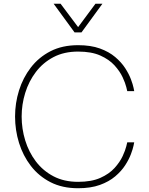

<svg xmlns="http://www.w3.org/2000/svg" viewBox="-20 -990 793 1020"><path d="M376 -818 265 -970H302L395 -846L487 -970H524L413 -818ZM395 10Q311 10 248.5 -22Q186 -54 144 -108.5Q102 -163 81 -231Q60 -299 60 -371Q60 -442 81 -509.5Q102 -577 144 -631.5Q186 -686 248.5 -718Q311 -750 395 -750Q462 -750 510.5 -732.5Q559 -715 592 -687Q625 -659 645 -628Q665 -597 675.5 -569Q686 -541 689.5 -523.5Q693 -506 693 -506H656Q656 -506 651 -527Q646 -548 631.5 -579.5Q617 -611 588.5 -642.5Q560 -674 513 -695Q466 -716 395 -716Q320 -716 264 -686.5Q208 -657 170.5 -607.5Q133 -558 114 -496.5Q95 -435 95 -371Q95 -306 114 -244Q133 -182 170.5 -132.5Q208 -83 264 -53.5Q320 -24 395 -24Q466 -24 513 -45Q560 -66 588.5 -97.5Q617 -129 631.5 -160.5Q646 -192 651 -213Q656 -234 656 -234H693Q693 -234 689.5 -216.5Q686 -199 675.5 -171Q665 -143 645 -112Q625 -81 592 -53Q559 -25 510.5 -7.5Q462 10 395 10Z"/></svg>

Font: Be Vietnam Pro Thin
Style: Regular
Weight: 100
Designer: Lam Bao, Tony Le, Vietanh Nguyen
Foundry: Yellow Type Foundry
Version: Version 1.002; ttfautohint (v1.8.3)